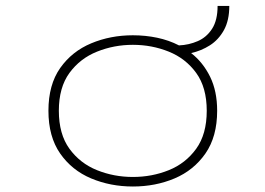

<svg xmlns="http://www.w3.org/2000/svg" viewBox="-20 -634 915 664"><path d="M439.5 11Q362 11 295.2 -17Q228.5 -45 188 -103.2Q147.5 -161.5 147.5 -251Q147.5 -341 188.2 -398.8Q229 -456.5 295.5 -484.2Q362 -512 439.5 -512Q483 -512 523.5 -503.5Q564 -495 599 -477Q633.5 -478.5 664 -491.8Q694.5 -505 713.5 -534.5Q732.5 -564 732.5 -613.5H773Q773 -563.5 754.5 -530Q736 -496.5 705.8 -477.2Q675.5 -458 641 -450.5Q682 -418.5 706.5 -368.8Q731 -319 731 -251Q731 -161.5 690.5 -103.2Q650 -45 583.8 -17Q517.5 11 439.5 11ZM439.5 -22Q505.5 -22 563.8 -45.5Q622 -69 658.5 -119.5Q695 -170 695 -251Q695 -331.5 658.5 -381.8Q622 -432 563.5 -455.5Q505 -479 439.5 -479Q374.5 -479 315.8 -455.5Q257 -432 220.2 -381.8Q183.5 -331.5 183.5 -251Q183.5 -170 220.2 -119.5Q257 -69 315.5 -45.5Q374 -22 439.5 -22Z"/></svg>

Font: Trispace SemiExpanded Thin
Style: Regular
Weight: 100
Width: 6
Designer: Tyler Finck
Foundry: Etcetera Type Company
Version: Version 1.210; ttfautohint (v1.8.3)